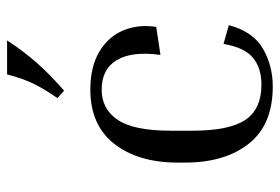

<svg xmlns="http://www.w3.org/2000/svg" viewBox="-144 -636 790 542"><g transform="rotate(-90 251.0 -365.0)"><path d="M269 -473Q214 -473 183.5 -427.5Q153 -382 153 -278V-218Q153 -113 183.5 -67.5Q214 -22 283 -22Q330 -22 359 -46Q388 -70 398 -129L451 -114Q433 -46 385 -18Q337 10 278 10Q170 10 116.5 -57.5Q63 -125 63 -238V-258Q63 -370 116 -437.5Q169 -505 269 -505Q333 -505 375.5 -480Q418 -455 436 -412.5Q454 -370 446 -319L367 -307Q378 -387 352.5 -430Q327 -473 269 -473ZM266 -579 245 -598Q269 -632 284.5 -663Q300 -694 312 -740H408Q378 -694 344.5 -656Q311 -618 266 -579Z"/></g></svg>

Font: Inria Serif
Style: Regular
Weight: 400
Designer: Black Foundry Team
Foundry: Black Foundry
Version: Version 1.000; ttfautohint (v1.8.3)